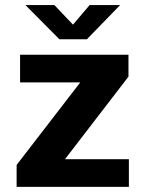

<svg xmlns="http://www.w3.org/2000/svg" viewBox="-20 -731 576 751"><path d="M45 -85.8 294 -408.8H58.5V-517H482.5V-431.2L234.1 -108.2H484.1V0H45ZM449.8 -711.1 320 -577.5H212.2L79.5 -711.1H192.8L265.5 -634.6L330.5 -711.1Z"/></svg>

Font: Public Sans VF
Style: Regular
Weight: 400
Designer: Pablo Impallari, Rodrigo Fuenzalida (Modified by Dan O. Williams and USWDS)
Version: Version 1.003